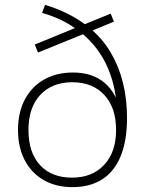

<svg xmlns="http://www.w3.org/2000/svg" viewBox="-20 -761 596 789"><path d="M277 8Q210 8 159.5 -21Q109 -50 81.5 -103Q54 -156 54 -227Q54 -299 82 -352Q110 -405 161 -434Q212 -463 280 -463Q360 -463 410 -420.5Q460 -378 479 -293H460Q461 -391 424.5 -478.5Q388 -566 313 -627L330 -624L136 -545L123 -578L299 -650L298 -638Q268 -661 231.5 -678.5Q195 -696 153 -708L165 -741Q215 -726 258 -704.5Q301 -683 336 -656L322 -659L435 -705L448 -672L351 -632L352 -643Q403 -600 436 -543.5Q469 -487 485.5 -420Q502 -353 502 -276Q502 -183 476 -119.5Q450 -56 400 -24Q350 8 277 8ZM276 -31Q359 -31 408 -83.5Q457 -136 457 -227Q457 -319 408.5 -371Q360 -423 277 -423Q194 -423 145.5 -371Q97 -319 97 -227Q97 -134 144.5 -82.5Q192 -31 276 -31Z"/></svg>

Font: Mulish ExtraLight
Style: Regular
Weight: 200
Designer: Vernon Adams
Foundry: Vernon Adams
Version: Version 3.603